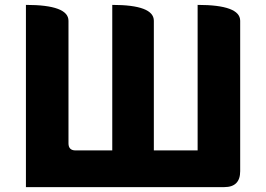

<svg xmlns="http://www.w3.org/2000/svg" viewBox="-20 -765 1088 785"><path d="M86 0V-745Q260 -745 260 -680V-179Q260 -150 289 -150H439V-745Q609 -745 609 -680V-150H788V-745Q962 -745 962 -680V-65Q962 0 897 0Z"/></svg>

Font: Swei Half Moon CJK SC
Style: Black
Weight: 900
Version: Version 2.071